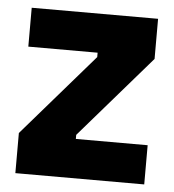

<svg xmlns="http://www.w3.org/2000/svg" viewBox="-44 -569 553 610"><g transform="rotate(5 232.5 -264.0)"><path d="M27 0V-128L254 -390V-404H33V-528H436V-400L209 -138V-125H438V0Z"/></g></svg>

Font: Bricolage Grotesque 96pt ExtraBold SemiCondensed ExtraBold
Style: Regular
Weight: 800
Width: 4
Version: Version 1.001;gftools[0.9.33.dev8+g029e19f]